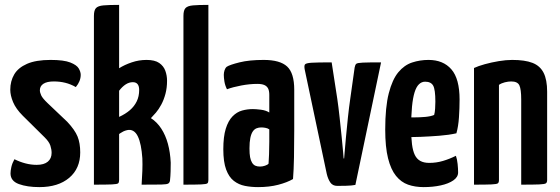

<svg xmlns="http://www.w3.org/2000/svg" viewBox="-20 -755 2289 785"><path d="M141 10Q91 10 57 -2.5Q23 -15 23 -46Q23 -57 26.5 -72.5Q30 -88 39 -104Q61 -93 84 -87Q107 -81 130 -81Q160 -81 175.5 -94Q191 -107 191 -130Q191 -144 186 -159.5Q181 -175 163 -193L73 -282Q45 -310 33.5 -337.5Q22 -365 22 -388Q22 -423 38 -450.5Q54 -478 90.5 -494Q127 -510 187 -510Q241 -510 267.5 -499.5Q294 -489 302 -475Q310 -461 310 -449Q310 -423 290 -399Q269 -411 247 -416.5Q225 -422 200 -422Q172 -422 157.5 -412.5Q143 -403 143 -386Q143 -377 148.5 -365Q154 -353 175 -333L255 -257Q286 -224 297 -197Q308 -170 308 -132Q308 -66 263 -28Q218 10 141 10Z M364 0V-690Q364 -713 372.5 -722Q381 -731 403 -733Q425 -735 467 -735V-476Q489 -490 518.5 -500Q548 -510 579 -510Q613 -510 631 -497.5Q649 -485 656 -465.5Q663 -446 663 -425Q663 -396 656.5 -371.5Q650 -347 639.5 -327.5Q629 -308 617.5 -294.5Q606 -281 597 -272Q622 -256 639.5 -229Q657 -202 666.5 -167Q676 -132 678 -90Q678 -73 677.5 -54Q677 -35 675 -17Q674 -9 668.5 -5Q663 -1 639.5 -0.5Q616 0 559 0Q561 -29 562 -56.5Q563 -84 562 -108Q560 -137 555.5 -159.5Q551 -182 543.5 -197.5Q536 -213 525 -219.5Q514 -226 500 -223Q491 -221 484 -217.5Q477 -214 472 -210.5Q467 -207 467 -207V-19Q467 -9 463 -5.5Q459 -2 437.5 -1Q416 0 364 0ZM467 -277Q493 -289 511 -304.5Q529 -320 539 -340.5Q549 -361 549 -387Q549 -419 523 -419Q508 -419 494 -410Q480 -401 467 -384Z M730 0V-690Q730 -713 738.5 -722Q747 -731 769 -733Q791 -735 832 -735V-19Q832 -9 828 -5.5Q824 -2 802.5 -1Q781 0 730 0Z M1035 10Q1007 10 981.5 5Q956 0 936 -15.5Q916 -31 904.5 -62Q893 -93 893 -145Q893 -196 903 -228.5Q913 -261 930.5 -279Q948 -297 969.5 -303Q991 -309 1014 -309Q1026 -309 1046.5 -306.5Q1067 -304 1081 -295Q1081 -295 1081 -307.5Q1081 -320 1081 -336.5Q1081 -353 1081 -367Q1081 -384 1076 -393.5Q1071 -403 1060.5 -407.5Q1050 -412 1032 -412Q1001 -412 966.5 -405.5Q932 -399 908 -390Q900 -406 897.5 -422Q895 -438 895 -449Q895 -458 898 -467.5Q901 -477 907 -482Q919 -490 959 -500Q999 -510 1058 -510Q1125 -510 1154 -483Q1183 -456 1183 -388V-339Q1183 -282 1183 -223Q1183 -164 1182 -112Q1181 -60 1178 -23Q1154 -9 1117.5 0.5Q1081 10 1035 10ZM1043 -74Q1053 -74 1063.5 -77.5Q1074 -81 1078 -86Q1079 -99 1080 -123.5Q1081 -148 1081 -175.5Q1081 -203 1081 -226Q1074 -231 1064.5 -232.5Q1055 -234 1048 -234Q1038 -234 1029 -230.5Q1020 -227 1013.5 -217.5Q1007 -208 1003.5 -191Q1000 -174 1000 -148Q1000 -126 1002.5 -112.5Q1005 -99 1010.5 -90Q1016 -81 1024 -77.5Q1032 -74 1043 -74Z M1359 5Q1340 5 1330.5 -9Q1321 -23 1316 -44L1226 -470Q1223 -485 1226.5 -491Q1230 -497 1254 -498.5Q1278 -500 1336 -500L1359 -351Q1364 -317 1368.5 -275Q1373 -233 1377 -194.5Q1381 -156 1383 -131.5Q1385 -107 1385 -107H1387Q1387 -107 1389 -131.5Q1391 -156 1394.5 -194.5Q1398 -233 1402.5 -275Q1407 -317 1412 -351L1430 -479Q1432 -490 1436.5 -494Q1441 -498 1463.5 -499Q1486 -500 1538 -500L1433 1Q1418 4 1396 4.5Q1374 5 1359 5Z M1712 10Q1677 10 1648.5 0Q1620 -10 1599 -36Q1578 -62 1566.5 -108Q1555 -154 1555 -225Q1555 -317 1569.5 -373.5Q1584 -430 1608.5 -459.5Q1633 -489 1665 -499.5Q1697 -510 1732 -510Q1792 -510 1825.5 -471.5Q1859 -433 1859 -348Q1859 -313 1856.5 -275.5Q1854 -238 1846 -210Q1815 -203 1776 -200Q1737 -197 1700 -195.5Q1663 -194 1639.5 -194Q1616 -194 1616 -194L1617 -276Q1617 -276 1633 -275.5Q1649 -275 1672.5 -275Q1696 -275 1718.5 -277Q1741 -279 1755 -285Q1758 -295 1759 -311Q1760 -327 1760 -339Q1760 -389 1751 -405Q1742 -421 1718 -421Q1704 -421 1693 -410.5Q1682 -400 1675 -377.5Q1668 -355 1664.5 -319Q1661 -283 1661 -231Q1661 -192 1664.5 -165Q1668 -138 1676 -121.5Q1684 -105 1698.5 -97Q1713 -89 1735 -89Q1764 -89 1791 -97Q1818 -105 1844 -118Q1849 -104 1851 -84.5Q1853 -65 1853 -50Q1853 -31 1833.5 -17.5Q1814 -4 1782 3Q1750 10 1712 10Z M1918 0V-477Q1935 -485 1962 -492.5Q1989 -500 2019 -505Q2049 -510 2074 -510Q2126 -510 2157 -498Q2188 -486 2202.5 -457.5Q2217 -429 2217 -380V-19Q2217 -9 2212 -5.5Q2207 -2 2185 -1Q2163 0 2111 0V-348Q2111 -390 2103.5 -406Q2096 -422 2070 -422Q2058 -422 2044 -418.5Q2030 -415 2020 -408V-19Q2020 -9 2015.5 -5.5Q2011 -2 1989.5 -1Q1968 0 1918 0Z"/></svg>

Font: Yanone Kaffeesatz SemiBold
Style: Regular
Weight: 600
Designer: Yanone (Cyrillic: Daniel Pouzeot, Huerta Tipografica, and Cyreal)
Foundry: Yanone
Version: Version 2.003